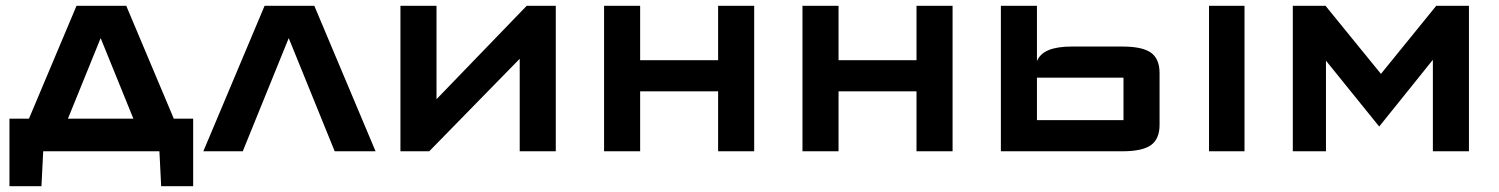

<svg xmlns="http://www.w3.org/2000/svg" viewBox="-20 -520 5152 660"><path d="M12.5 120V-112H79.5L243 -500H414L577.5 -112H644V120H534L528 0H128.5L122.5 120ZM213.5 -112H438.5L326 -389Z M679 0 889.5 -500H1060.5L1271 0H1130.5L972.5 -389L814.5 0Z M1356.5 0V-500H1480.5V-179L1790.5 -500H1890.5V0H1766.5V-318L1455.5 0Z M2056.5 0V-500H2180.5V-313H2448.5V-500H2572.5V0H2448.5V-206H2180.5V0Z M2738.5 0V-500H2862.5V-313H3130.5V-500H3254.5V0H3130.5V-206H2862.5V0Z M3420.5 0V-500H3544.5V-310Q3555 -335.5 3584.8 -347.8Q3614.5 -360 3664 -360H3838.5Q3907 -360 3936.5 -338.8Q3966 -317.5 3966 -269V-91Q3966 -42.5 3936.5 -21.2Q3907 0 3838.5 0ZM3544.5 -107H3842Q3842 -107 3842 -107Q3842 -107 3842 -107V-253Q3842 -253 3842 -253Q3842 -253 3842 -253H3544.5ZM4136 0V-500H4258V0Z M4424 0V-500H4536.5L4727 -266L4917 -500H5029.5V0H4905.5V-314.5L4721 -85L4538 -311.5V0Z"/></svg>

Font: Science Gothic
Style: Regular
Weight: 400
Designer: Thomas Phinney, Vassil Kateliev, Brandon Buerkle
Foundry: Font Detective LLC
Version: Version 1.018